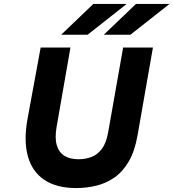

<svg xmlns="http://www.w3.org/2000/svg" viewBox="-20 -941 879 973"><path d="M366.5 12Q266 12 204.2 -29.8Q142.5 -71.5 121 -150Q99.5 -228.5 119.5 -338.5L186 -700H337L267 -299Q257 -241.5 267.8 -205Q278.5 -168.5 306.8 -151.2Q335 -134 378 -134Q413 -134 443.5 -145.5Q474 -157 496.2 -186.5Q518.5 -216 528 -270L604 -700H755L677 -255Q663 -175 632.5 -122.8Q602 -70.5 559.8 -41.2Q517.5 -12 468 0Q418.5 12 366.5 12ZM506 -765 669 -921H839L641 -765ZM290 -765 453 -921H622L424 -765Z"/></svg>

Font: Overpass Black
Style: Italic
Weight: 900
Italic angle: -10°
Designer: Delve Withrington, Dave Bailey, Thomas Jockin
Foundry: Delve Fonts LLC
Version: Version 4.000